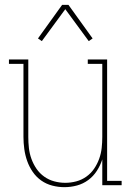

<svg xmlns="http://www.w3.org/2000/svg" viewBox="-20 -766 540 794"><path d="M246 8Q221 8 196 1.5Q171 -5 150.5 -19.5Q130 -34 115.5 -55Q101 -76 92.5 -100Q84 -124 80.5 -149.5Q77 -175 77 -200V-502H17V-520H97V-200Q97 -177 99.5 -154Q102 -131 110 -109Q118 -87 131 -68Q144 -49 163 -35.5Q182 -22 204.5 -16Q227 -10 250 -10Q273 -10 295.5 -16Q318 -22 337 -35.5Q356 -49 369 -68Q382 -87 390 -109Q398 -131 400.5 -154Q403 -177 403 -200V-502H343V-520H423V-18H483V0H403V-107Q395 -82 380.5 -59.5Q366 -37 345 -21.5Q324 -6 298.5 1Q273 8 246 8ZM153 -596 137 -607 237 -746H263L363 -607L347 -596L250 -728Z"/></svg>

Font: Iosevka Curly Slab Thin
Style: Regular
Weight: 100
Monospace: yes
Designer: Belleve Invis
Foundry: Belleve Invis
Version: Version 22.1.2; ttfautohint (v1.8.4)